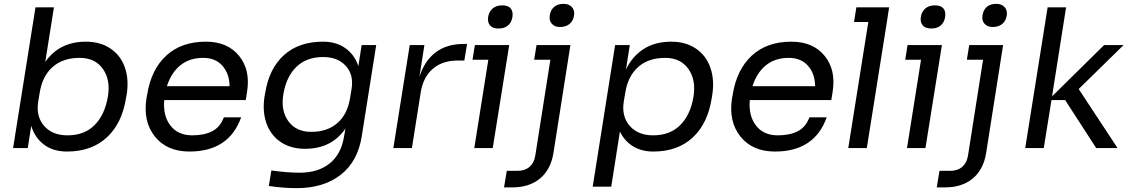

<svg xmlns="http://www.w3.org/2000/svg" viewBox="-20 -768 5877 996"><path d="M327.1 18.1Q256.3 18.1 208.5 -17.6Q160.6 -53.2 142.1 -115.2L124 0H47.9L164.1 -730H259.8L214.8 -446.8Q288.1 -551.8 425.8 -551.8Q500.5 -551.8 553.2 -516.1Q606 -480.5 627.7 -418.2Q649.4 -356 637.2 -277.8L633.8 -259.8Q613.3 -128.4 534.2 -55.2Q455.1 18.1 327.1 18.1ZM330.1 -65.9Q418.5 -65.9 471.4 -119.9Q524.4 -173.8 540 -269Q553.7 -355 513.2 -411.4Q472.7 -467.8 393.1 -467.8Q306.6 -467.8 253.2 -420.7Q199.7 -373.5 186 -287.1L178.2 -241.2Q166 -164.6 208.7 -115.2Q251.5 -65.9 330.1 -65.9Z M962.9 18.1Q845.7 18.1 783.4 -59.8Q721.2 -137.7 739.7 -257.8L743.2 -275.9Q763.7 -406.7 842 -479.2Q920.4 -551.8 1047.9 -551.8Q1160.2 -551.8 1220 -478.5Q1279.8 -405.3 1261.7 -292L1254.9 -249H832Q824.7 -168.5 863.8 -117.2Q902.8 -65.9 977.1 -65.9Q1039.6 -65.9 1081.1 -87.4Q1122.6 -108.9 1141.1 -159.2H1231Q1167.5 18.1 962.9 18.1ZM1034.2 -467.8Q962.9 -467.8 915.5 -429.2Q868.2 -390.6 845.7 -320.8H1170.9Q1169.9 -386.7 1133.5 -427.2Q1097.2 -467.8 1034.2 -467.8Z M1518.6 208Q1451.2 208 1374.5 196.8L1387.7 116.2Q1469.2 127.9 1535.6 127.9Q1630.4 127.9 1690.2 79.8Q1750 31.7 1764.6 -59.1L1772 -101.1Q1700.2 3.9 1562.5 3.9Q1487.8 3.9 1435.5 -31.7Q1383.3 -67.4 1361.8 -129.4Q1340.3 -191.4 1352.5 -269L1356 -287.1Q1376.5 -413.6 1453.6 -482.7Q1530.8 -551.8 1655.8 -551.8Q1724.1 -551.8 1772 -517.8Q1819.8 -483.9 1838.9 -424.8L1856 -534.2H1931.6L1856.9 -63Q1836.4 69.3 1747.6 138.7Q1658.7 208 1518.6 208ZM1594.7 -84Q1678.2 -84 1730.7 -130.1Q1783.2 -176.3 1795.9 -259.8L1803.7 -306.2Q1815.9 -379.4 1774.2 -425.8Q1732.4 -472.2 1656.7 -472.2Q1569.8 -472.2 1517.1 -420.7Q1464.4 -369.1 1449.7 -277.8Q1436 -193.8 1476.1 -138.9Q1516.1 -84 1594.7 -84Z M2116.7 0H2020.5L2105.5 -534.2H2181.6L2155.8 -369.1Q2181.2 -451.2 2239 -495.6Q2296.9 -540 2384.8 -540H2402.8L2388.7 -454.1H2354.5Q2275.4 -454.1 2225.3 -411.1Q2175.3 -368.2 2162.6 -289.1Z M2512.2 -680.2Q2516.6 -707.5 2535.4 -723.9Q2554.2 -740.2 2585.4 -740.2Q2616.7 -740.2 2629.6 -723.9Q2642.6 -707.5 2638.2 -680.2Q2634.3 -652.8 2616 -636.5Q2597.7 -620.1 2566.4 -620.1Q2535.2 -620.1 2521.7 -636.5Q2508.3 -652.8 2512.2 -680.2ZM2536.1 0H2440.4L2513.2 -458H2431.2L2443.4 -534.2H2621.6L2609.4 -458Z M2884.8 -627.9Q2857.4 -627.9 2842.5 -644.8Q2827.6 -661.6 2832 -688Q2836.4 -717.3 2855 -732.7Q2873.5 -748 2903.8 -748Q2931.6 -748 2946.8 -731.2Q2961.9 -714.4 2958 -688Q2953.6 -659.2 2934.3 -643.6Q2915 -627.9 2884.8 -627.9ZM2637.2 204.1H2594.7L2608.9 118.2H2665Q2703.1 118.2 2727.1 97.4Q2751 76.7 2756.8 39.1L2835 -458H2751L2763.2 -534.2H2939L2851.1 24.9Q2837.4 111.3 2781.7 157.7Q2726.1 204.1 2637.2 204.1Z M3150.9 200.2H3054.7L3170.9 -534.2H3247.1L3227.1 -407.2Q3260.7 -477.1 3319.8 -514.4Q3378.9 -551.8 3461.9 -551.8Q3537.1 -551.8 3590.1 -515.9Q3643.1 -480 3665 -417.2Q3687 -354.5 3674.8 -275.9L3671.9 -257.8Q3651.4 -127 3573.2 -54.4Q3495.1 18.1 3368.7 18.1Q3307.6 18.1 3263.2 -9.5Q3218.8 -37.1 3195.8 -85.9ZM3367.7 -65.9Q3455.6 -65.9 3508.8 -119.1Q3562 -172.4 3577.6 -267.1Q3591.3 -353.5 3550.8 -410.6Q3510.3 -467.8 3430.7 -467.8Q3344.2 -467.8 3290.8 -420.7Q3237.3 -373.5 3223.6 -287.1L3215.8 -241.2Q3203.6 -164.6 3246.6 -115.2Q3289.6 -65.9 3367.7 -65.9Z M4000.5 18.1Q3883.3 18.1 3821 -59.8Q3758.8 -137.7 3777.3 -257.8L3780.8 -275.9Q3801.3 -406.7 3879.6 -479.2Q3958 -551.8 4085.4 -551.8Q4197.8 -551.8 4257.6 -478.5Q4317.4 -405.3 4299.3 -292L4292.5 -249H3869.6Q3862.3 -168.5 3901.4 -117.2Q3940.4 -65.9 4014.6 -65.9Q4077.1 -65.9 4118.7 -87.4Q4160.2 -108.9 4178.7 -159.2H4268.6Q4205.1 18.1 4000.5 18.1ZM4071.8 -467.8Q4000.5 -467.8 3953.1 -429.2Q3905.8 -390.6 3883.3 -320.8H4208.5Q4207.5 -386.7 4171.1 -427.2Q4134.8 -467.8 4071.8 -467.8Z M4476.6 0H4380.4L4484.4 -653.8H4410.2L4422.4 -730H4592.3L4580.6 -653.8Z M4756.8 -680.2Q4761.2 -707.5 4780 -723.9Q4798.8 -740.2 4830.1 -740.2Q4861.3 -740.2 4874.3 -723.9Q4887.2 -707.5 4882.8 -680.2Q4878.9 -652.8 4860.6 -636.5Q4842.3 -620.1 4811 -620.1Q4779.8 -620.1 4766.4 -636.5Q4752.9 -652.8 4756.8 -680.2ZM4780.8 0H4685.1L4757.8 -458H4675.8L4688 -534.2H4866.2L4854 -458Z M5129.4 -627.9Q5102.1 -627.9 5087.2 -644.8Q5072.3 -661.6 5076.7 -688Q5081.1 -717.3 5099.6 -732.7Q5118.2 -748 5148.4 -748Q5176.3 -748 5191.4 -731.2Q5206.5 -714.4 5202.6 -688Q5198.2 -659.2 5179 -643.6Q5159.7 -627.9 5129.4 -627.9ZM4881.8 204.1H4839.4L4853.5 118.2H4909.7Q4947.8 118.2 4971.7 97.4Q4995.6 76.7 5001.5 39.1L5079.6 -458H4995.6L5007.8 -534.2H5183.6L5095.7 24.9Q5082 111.3 5026.4 157.7Q4970.7 204.1 4881.8 204.1Z M5394.5 0H5298.3L5414.6 -730H5510.3L5437.5 -268.1L5707.5 -534.2H5808.6L5575.7 -306.2L5777.3 0H5666.5L5505.4 -249H5434.6Z"/></svg>

Font: Sora Italic
Style: Regular
Weight: 400
Designer: Jonathan Barnbrook, Julián Moncada
Foundry: Barnbrook Fonts
Version: Version 2.000